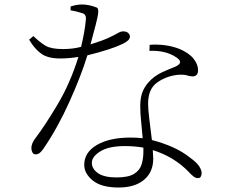

<svg xmlns="http://www.w3.org/2000/svg" viewBox="-20 -799 1040 857"><path d="M620 -140Q582 -147 537 -147Q466 -147 428 -123.5Q390 -100 390 -72Q390 -45 417.5 -26Q445 -7 500 -7Q553 -7 578.5 -23Q604 -39 612 -65Q620 -91 620 -121ZM647 -572 648 -599Q720 -604 780 -581Q823 -563 843.5 -537.5Q864 -512 864 -486Q864 -459 841 -458Q828 -458 814.5 -462.5Q801 -467 773 -465Q714 -458 673 -424Q655 -407 648 -384.5Q641 -362 641 -335Q641 -313 646.5 -267.5Q652 -222 658 -174Q765 -146 826 -97Q857 -75 868.5 -57.5Q880 -40 880 -27Q880 -18 876.5 -11Q873 -4 863 -4Q853 -4 843 -12Q833 -20 823 -31Q758 -99 662 -129L664 -91Q664 -31 623 3.5Q582 38 509 38Q433 38 394.5 7Q356 -24 356 -63Q356 -119 412.5 -152Q469 -185 564 -185Q591 -185 617 -182Q614 -220 610 -256.5Q606 -293 606 -326Q606 -367 618.5 -394.5Q631 -422 656 -445Q678 -465 707 -478Q736 -491 764 -502Q802 -520 767 -543Q720 -575 647 -572ZM295 -753V-770Q322 -779 346 -779Q376 -779 410 -766Q422 -763 417.5 -734.5Q413 -706 384 -601Q436 -617 464 -630Q492 -643 505.5 -651Q519 -659 529 -659Q545 -659 552.5 -651.5Q560 -644 560 -636Q560 -624 546.5 -614.5Q533 -605 525 -602Q475 -578 370 -552Q343 -463 290 -345Q237 -227 173 -134Q166 -124 158 -117Q150 -110 139 -110Q129 -110 124.5 -119Q120 -128 120 -137Q120 -157 135 -178Q182 -240 238 -334.5Q294 -429 330 -545Q289 -538 248 -538Q194 -538 164 -559.5Q134 -581 110 -622L129 -638Q159 -609 184 -594.5Q209 -580 261 -580Q306 -580 342 -590Q359 -661 363 -709Q367 -737 344 -741Q321 -749 295 -753Z"/></svg>

Font: Minh Nguyen ExtraLight
Style: Regular
Weight: 250
Designer: Ryoko NISHIZUKA 西塚涼子 (kana & ideographs); Frank Grießhammer (Latin, Greek & Cyrillic); Wenlong ZHANG 张文龙 (bopomofo); San
Foundry: Adobe
Version: Version 1.100;July 7, 2023;FontCreator 14.0.0.2814 64-bit